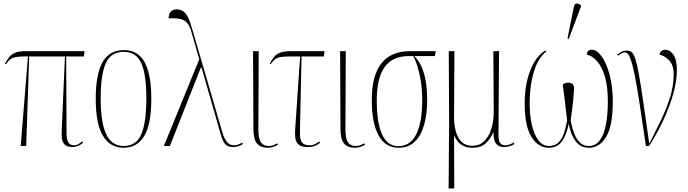

<svg xmlns="http://www.w3.org/2000/svg" viewBox="-20 -825 3888 1085"><path d="M97 0 138 -506H122Q88 -506 69 -502.5Q50 -499 38 -489.5Q26 -480 13 -462L8 -465Q20 -487 32 -502.5Q44 -518 66 -527Q88 -536 128 -536H458L454 -506H354L356 -86Q355 -36 366 -20Q377 -4 399 -4Q412 -4 424.5 -11.5Q437 -19 445 -26L450 -19Q422 6 390 6Q359 6 345.5 -8Q332 -22 329.5 -45Q327 -68 329 -94L347 -506H145L128 0Z M678 10Q603 10 562 -57Q521 -124 521 -267Q521 -405 559.5 -473.5Q598 -542 680 -542Q760 -542 797.5 -473Q835 -404 835 -267Q835 -122 795 -56Q755 10 678 10ZM679 0Q750 0 778.5 -66.5Q807 -133 807 -267Q807 -404 778.5 -468Q750 -532 678 -532Q607 -532 578 -468Q549 -404 549 -267Q549 -132 580.5 -66Q612 0 679 0Z M906 0 1106 -490 1061 -647Q1054 -674 1041 -691.5Q1028 -709 1003 -716.5Q978 -724 933 -721Q933 -744 944 -758Q955 -772 978 -772Q998 -772 1013 -763Q1028 -754 1041 -729.5Q1054 -705 1067 -658L1236 -79Q1247 -41 1262.5 -22.5Q1278 -4 1303 -4Q1317 -4 1330.5 -10Q1344 -16 1349 -19L1353 -11Q1341 -4 1328 1Q1315 6 1298 6Q1267 6 1252.5 -10.5Q1238 -27 1227 -67L1119 -443H1115L940 0Z M1493 10Q1452 10 1432 -14.5Q1412 -39 1412 -99L1410 -536H1442L1440 -96Q1440 -72 1443.5 -50Q1447 -28 1460 -14Q1473 0 1501 0Q1510 0 1521 -3.5Q1532 -7 1547 -15L1551 -7Q1539 0 1524 5Q1509 10 1493 10Z M1719 6Q1683 6 1667.5 -8Q1652 -22 1649 -45Q1646 -68 1648 -94L1676 -506H1618Q1584 -506 1565 -502.5Q1546 -499 1534 -489.5Q1522 -480 1509 -462L1504 -465Q1516 -487 1528 -502.5Q1540 -518 1562 -527Q1584 -536 1624 -536H1814L1810 -506H1684L1675 -86Q1674 -36 1686.5 -20Q1699 -4 1728 -4Q1748 -4 1762 -11.5Q1776 -19 1784 -26L1789 -19Q1776 -7 1759 -0.5Q1742 6 1719 6Z M1985 10Q1944 10 1924 -14.5Q1904 -39 1904 -99L1902 -536H1934L1932 -96Q1932 -72 1935.5 -50Q1939 -28 1952 -14Q1965 0 1993 0Q2002 0 2013 -3.5Q2024 -7 2039 -15L2043 -7Q2031 0 2016 5Q2001 10 1985 10Z M2232 10Q2158 10 2119.5 -59.5Q2081 -129 2081 -260Q2081 -536 2298 -536H2442L2438 -508H2321Q2357 -473 2375.5 -412Q2394 -351 2394 -260Q2394 -179 2376.5 -118.5Q2359 -58 2323.5 -24Q2288 10 2232 10ZM2231 1Q2299 1 2332.5 -66.5Q2366 -134 2366 -259Q2366 -342 2350 -409Q2334 -476 2315 -508H2290Q2197 -508 2153 -445Q2109 -382 2109 -260Q2109 1 2231 1Z M2515 240 2518 -136 2516 -536H2548L2546 -168Q2545 -93 2570.5 -47Q2596 -1 2648 -1Q2691 -1 2718 -29Q2745 -57 2758 -102Q2771 -147 2770 -198L2768 -536H2800L2797 -64Q2797 -30 2806.5 -17Q2816 -4 2834 -4Q2843 -4 2853.5 -6.5Q2864 -9 2883 -19L2887 -11Q2858 6 2828 6Q2766 6 2769 -76H2767Q2751 -39 2724 -14.5Q2697 10 2650 10Q2618 10 2597 -1.5Q2576 -13 2564.5 -29Q2553 -45 2547 -58H2546L2547 240Z M3081 10Q3022 10 2983.5 -51Q2945 -112 2945 -242Q2945 -345 2976 -425.5Q3007 -506 3062 -540L3067 -534Q3020 -497 2996.5 -418Q2973 -339 2973 -242Q2973 -177 2985 -122Q2997 -67 3021.5 -33.5Q3046 0 3082 0Q3118 0 3138.5 -22.5Q3159 -45 3169 -78.5Q3179 -112 3185 -144Q3179 -200 3173 -247Q3167 -294 3160 -346Q3172 -358 3192 -358Q3211 -358 3218.5 -346Q3226 -334 3224 -315Q3223 -297 3219.5 -264Q3216 -231 3212 -197.5Q3208 -164 3205 -144Q3209 -123 3215.5 -98.5Q3222 -74 3233.5 -51.5Q3245 -29 3263 -14.5Q3281 0 3308 0Q3346 0 3369.5 -32Q3393 -64 3404 -121Q3415 -178 3415 -252Q3415 -337 3398 -393Q3381 -449 3354 -479.5Q3327 -510 3296 -516Q3298 -544 3323 -544Q3347 -544 3368.5 -520.5Q3390 -497 3407 -456Q3424 -415 3433.5 -362.5Q3443 -310 3443 -252Q3443 -114 3405.5 -52Q3368 10 3309 10Q3260 10 3232.5 -27.5Q3205 -65 3194 -126Q3182 -64 3156 -27Q3130 10 3081 10ZM3194 -605 3187 -608 3223 -787Q3227 -805 3238.5 -805Q3250 -805 3263 -796V-788Z M3630 0Q3609 -146 3594 -242.5Q3579 -339 3567.5 -396.5Q3556 -454 3546.5 -482.5Q3537 -511 3528.5 -520Q3520 -529 3510 -529Q3502 -529 3492 -523.5Q3482 -518 3473 -510L3468 -517Q3479 -525 3491 -532Q3503 -539 3521 -539Q3537 -539 3548.5 -531Q3560 -523 3569.5 -495Q3579 -467 3589.5 -410Q3600 -353 3614 -256.5Q3628 -160 3649 -13Q3676 -67 3708 -131Q3740 -195 3763.5 -265.5Q3787 -336 3787 -408Q3787 -456 3762 -483Q3737 -510 3707 -516Q3709 -529 3717.5 -536.5Q3726 -544 3737 -544Q3766 -544 3785.5 -516Q3805 -488 3805 -429Q3805 -368 3784.5 -295Q3764 -222 3729 -146.5Q3694 -71 3648 0Z"/></svg>

Font: Noto Serif Display ExtraCondensed Thin
Style: Regular
Weight: 100
Width: 2
Designer: Monotype Design Team
Foundry: Monotype Imaging Inc.
Version: Version 2.009